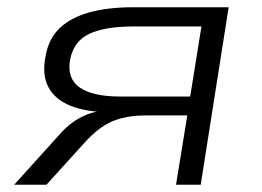

<svg xmlns="http://www.w3.org/2000/svg" viewBox="-20 -509 721 529"><path d="M19 0 150 -145Q177 -174 211.5 -190Q246 -206 295 -206H302L283 -200Q218 -200 174.5 -217.5Q131 -235 113 -269.5Q95 -304 106 -357Q115 -404 145.5 -432.5Q176 -461 226.5 -475Q277 -489 347 -489H610L533 0H465L496 -191H384Q327 -191 289 -174.5Q251 -158 214 -117L108 0ZM312 -243H504L535 -436H346Q270 -436 226.5 -416Q183 -396 173 -344Q164 -293 199.5 -268Q235 -243 312 -243Z"/></svg>

Font: Nunito Sans 10pt Expanded Light
Style: Italic
Weight: 300
Width: 7
Italic angle: -9°
Designer: Vernon Adams
Foundry: Vernon Adams
Version: Version 3.101;gftools[0.9.27]